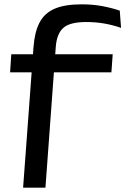

<svg xmlns="http://www.w3.org/2000/svg" viewBox="-20 -696 596 885"><path d="M26.5 -362.5 32 -446H499.5L493.5 -362.5ZM538 -567.5Q500.5 -580.5 461.2 -587.5Q422 -594.5 377.5 -594.5Q302 -594.5 271.8 -567.5Q241.5 -540.5 237 -479L189.5 169H86.5L134.5 -479.5Q139.5 -548 162 -591.5Q184.5 -635 231.2 -655.5Q278 -676 355.5 -676Q407.5 -676 450.5 -668Q493.5 -660 532 -647Z"/></svg>

Font: Anek Latin Expanded Medium
Style: Regular
Weight: 500
Width: 7
Designer: Yesha Goshar
Foundry: Ek Type
Version: Version 1.003